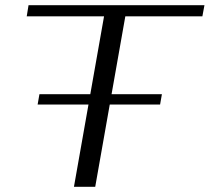

<svg xmlns="http://www.w3.org/2000/svg" viewBox="-20 -720 808 740"><path d="M463 -657 410 -357H604L597 -317H403L347 0H265L321 -317H125L132 -357H328L381 -657H83L90 -700H768L760 -657Z"/></svg>

Font: Fahkwang Light
Style: Italic
Weight: 300
Italic angle: -10°
Version: Version 1.000; ttfautohint (v1.6)